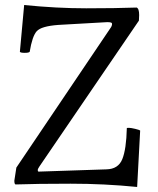

<svg xmlns="http://www.w3.org/2000/svg" viewBox="-20 -733 628 763"><path d="M137 -72Q130 -62 130 -57Q130 -52 133 -51L403 -60Q450 -61 466 -100.5Q482 -140 484 -224Q485 -225 492.5 -225Q500 -225 517 -221Q534 -217 537 -214L525 10Q395 -3 260.5 -3Q126 -3 42 0Q37 -1 37 -15L45 -67L422 -626Q426 -633 425 -640Q424 -645 406 -645L212 -634Q144 -629 126 -609Q108 -589 98 -527Q94 -523 78 -523Q62 -523 59 -527L76 -713Q206 -700 322.5 -700Q439 -700 523 -703Q533 -699 533 -673L532 -651Z"/></svg>

Font: Esteban
Style: Regular
Weight: 400
Designer: Angelica Diaz Rivera
Foundry: Angelica Diaz Rivera
Version: Version 1.002